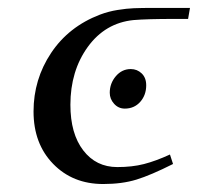

<svg xmlns="http://www.w3.org/2000/svg" viewBox="-20 -459 501 486"><path d="M232.9 -421.9Q254.9 -430.2 277.8 -433.8Q300.8 -437.5 318.8 -438.2Q336.9 -439 377 -439H460.9L456.1 -411.1H421.9Q352.1 -411.1 317.9 -408.2Q246.1 -400.9 202.1 -340.1Q158.2 -279.3 158.2 -193.8Q158.2 -120.6 190.7 -78.4Q223.1 -36.1 276.9 -36.1Q314.5 -36.1 344.2 -43.7Q374 -51.3 410.2 -67.9L418 -43.9Q361.8 -15.6 325.4 -4.4Q289.1 6.8 241.2 6.8Q164.1 6.8 114.5 -44.2Q64.9 -95.2 64.9 -176.8Q64.9 -258.3 109.4 -325Q153.8 -391.6 232.9 -421.9ZM257.8 -224.1Q257.8 -248 273.2 -266.1Q288.6 -284.2 311 -284.2Q327.1 -284.2 338.6 -273.2Q350.1 -262.2 350.1 -243.2Q350.1 -218.3 335 -201.2Q319.8 -184.1 295.9 -184.1Q279.8 -184.1 268.8 -196.3Q257.8 -208.5 257.8 -224.1Z"/></svg>

Font: Dehuti
Style: Bold-Italic
Weight: 700
Version: Version 1.2